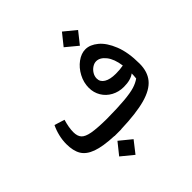

<svg xmlns="http://www.w3.org/2000/svg" viewBox="-261 -1001 1421 1421"><g transform="rotate(-45 449.5 -291.0)"><path d="M407 15V16H375H336V15Q221 10 157.5 -13Q94 -36 68 -79.5Q42 -123 42 -195Q42 -235 52 -277Q62 -319 80 -356L160 -331Q141 -268 141 -220Q141 -178 161 -156Q181 -134 233 -124.5Q285 -115 387 -114Q505 -115 575.5 -121.5Q646 -128 684.5 -140Q723 -152 751 -172Q753 -189 753.5 -201.5Q754 -214 754 -222Q715 -192 643 -192Q590 -192 546.5 -215.5Q503 -239 478.5 -280Q454 -321 454 -371Q454 -426 481 -477Q508 -528 551 -559.5Q594 -591 638 -591Q686 -591 734 -551.5Q782 -512 814.5 -431Q847 -350 847 -232Q847 -148 804 -95.5Q761 -43 665 -16.5Q569 10 407 15ZM670 -303Q714 -303 749 -310Q738 -388 704.5 -430Q671 -472 632 -472Q611 -472 590.5 -458.5Q570 -445 557 -423.5Q544 -402 544 -378Q544 -343 577 -323Q610 -303 670 -303ZM535 -715 608 -806 701 -730 628 -638ZM254 147 327 56 420 132 348 224Z"/></g></svg>

Font: FiraGO Medium
Style: Italic
Weight: 500
Italic angle: -8°
Designer: bBox Type GmbH
Foundry: bBox Type GmbH
Version: Version 1.001